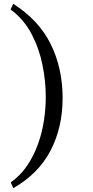

<svg xmlns="http://www.w3.org/2000/svg" viewBox="-20 -883 490 1015"><path d="M311 -364Q311 -210 247.5 -87.5Q184 35 50 112L37 81Q88 45 123.5 -7.5Q159 -60 181 -121.5Q203 -183 212.5 -247Q222 -311 222 -370Q222 -453 204.5 -540Q187 -627 146.5 -704Q106 -781 36 -833L50 -863Q185 -777 248 -650Q311 -523 311 -364Z"/></svg>

Font: Kaisei Opti Medium
Style: Regular
Weight: 500
Designer: Font-Kai, 金井和夫
Foundry: KAZUO KANAI
Version: Version 5.003